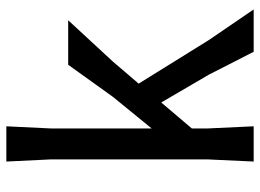

<svg xmlns="http://www.w3.org/2000/svg" viewBox="-130 -710 840 621"><g transform="rotate(-90 290.5 -400.0)"><path d="M570 0H433L359 -145L269 -299L185 -200V-150L192 0H78L85 -150V-655L78 -800H192L185 -655V-330L287 -455L391 -600H535L401 -455L330 -372L471 -145Z"/></g></svg>

Font: Farro
Style: Regular
Weight: 400
Designer: Aceler Chua
Foundry: Grayscale Limited
Version: Version 1.101